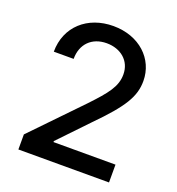

<svg xmlns="http://www.w3.org/2000/svg" viewBox="-133 -845 879 953"><g transform="rotate(20 306.5 -368.5)"><path d="M70 0H548.7V-94.1H221.2V-99.4L365.8 -250.7C498.9 -385.3 536.9 -449.6 536.9 -530.9C536.9 -647.7 441.8 -737.2 304.7 -737.2C168.7 -737.2 69.2 -649.1 69.2 -516.3H174C173.7 -594.5 224.1 -645.6 302.6 -645.6C376.4 -645.6 432.5 -600.1 432.5 -527.7C432.5 -463.4 394.2 -417.3 316.1 -334.5L70 -79.5Z"/></g></svg>

Font: Magic Ui Pro Medium
Style: Regular
Weight: 500
Designer: Stefan Endress, Andreas Faust
Version: Version 1.000;FEAKit 1.0